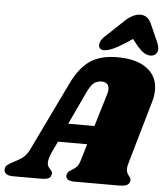

<svg xmlns="http://www.w3.org/2000/svg" viewBox="-101 -968 880 1021"><g transform="rotate(5 339.0 -457.5)"><path d="M611 -118Q607 -105 607 -92Q607 -81 610 -73.5Q613 -66 616.5 -61.5Q620 -57 621 -55Q631 -45 631 -35Q631 -33 629 -25Q625 -11 611.5 -5.5Q598 0 570 0H333Q312 0 300.5 -7Q289 -14 289 -26Q289 -32 292 -39Q295 -47 300.5 -51.5Q306 -56 316 -62Q332 -71 342 -82Q352 -93 359 -118L385 -204H229L202 -147Q185 -110 185 -89Q185 -77 189 -69.5Q193 -62 201 -54Q208 -46 210.5 -40.5Q213 -35 211 -26Q207 -11 194.5 -5.5Q182 0 155 0H6Q-17 0 -29 -8.5Q-41 -17 -41 -31Q-41 -47 -29.5 -56.5Q-18 -66 5 -77Q35 -92 53 -106.5Q71 -121 84 -147L262 -516Q303 -602 358.5 -640.5Q414 -679 505 -679Q607 -679 663 -637.5Q719 -596 719 -522Q719 -491 709 -458ZM415 -304 468 -480Q472 -492 472 -505Q472 -524 461.5 -533.5Q451 -543 432 -543Q408 -543 391 -529Q374 -515 357 -479L275 -304ZM717 -741Q717 -723 706 -713Q695 -703 679 -703Q656 -703 634.5 -720.5Q613 -738 587 -773L579 -783L535 -754Q466 -710 429 -710Q416 -710 409 -717Q402 -724 402 -735Q402 -757 425 -780L527 -876Q546 -894 567 -904.5Q588 -915 607 -915Q647 -915 666 -872L710 -773Q717 -756 717 -741Z"/></g></svg>

Font: Shrikhand
Style: Regular
Weight: 400
Italic angle: -14°
Version: Version 1.000;PS 1.000;hotconv 1.0.88;makeotf.lib2.5.647800